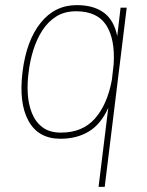

<svg xmlns="http://www.w3.org/2000/svg" viewBox="-20 -530 574 750"><path d="M92 -249Q86 -206 88.5 -164Q91 -122 105 -87.5Q119 -53 146.5 -32.5Q174 -12 218 -12Q302 -12 350.5 -66.5Q399 -121 417 -218L424 -279Q430 -377 395 -431.5Q360 -486 277 -486Q232 -486 199.5 -465.5Q167 -445 145 -410.5Q123 -376 110 -334Q97 -292 92 -249ZM389 200H365L403 -109Q375 -46 328 -17Q281 12 216 12Q130 12 91.5 -57.5Q53 -127 68 -249Q83 -371 138.5 -440.5Q194 -510 280 -510Q345 -510 385 -481Q425 -452 438 -389L451 -500H475Z"/></svg>

Font: Haskoy Thin
Style: Italic
Weight: 100
Designer: Ertekin Erdin
Foundry: Ertekin Erdin
Version: Version 2.000; ttfautohint (v1.8.4.7-5d5b)